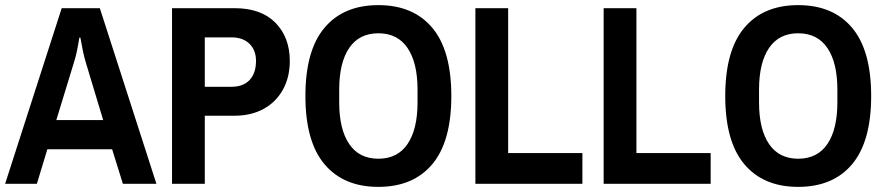

<svg xmlns="http://www.w3.org/2000/svg" viewBox="-20 -718 3457 750"><path d="M221 -686H370L591 0H460L418 -135H165L124 0H0ZM314 -478Q304 -512 294 -571H290Q280 -508 270 -478L200 -249H383Z M652 0V-686H897Q1000 -686 1056 -629Q1112 -572 1112 -480Q1112 -416 1085 -367.5Q1058 -319 1009.5 -292.5Q961 -266 897 -266H780V0ZM884 -379Q930 -379 955 -405.5Q980 -432 980 -480Q980 -522 954.5 -547Q929 -572 884 -572H780V-379Z M1458 12Q1322 12 1247.5 -76.5Q1173 -165 1173 -343Q1173 -521 1247.5 -609.5Q1322 -698 1458 -698Q1594 -698 1668.5 -609.5Q1743 -521 1743 -343Q1743 -165 1668.5 -76.5Q1594 12 1458 12ZM1458 -98Q1533 -98 1572 -155.5Q1611 -213 1611 -318V-368Q1611 -473 1572 -530.5Q1533 -588 1458 -588Q1383 -588 1344 -530.5Q1305 -473 1305 -368V-318Q1305 -213 1344 -155.5Q1383 -98 1458 -98Z M1837 0V-686H1965V-120H2255V0Z M2338 0V-686H2466V-120H2756V0Z M3098 12Q2962 12 2887.5 -76.5Q2813 -165 2813 -343Q2813 -521 2887.5 -609.5Q2962 -698 3098 -698Q3234 -698 3308.5 -609.5Q3383 -521 3383 -343Q3383 -165 3308.5 -76.5Q3234 12 3098 12ZM3098 -98Q3173 -98 3212 -155.5Q3251 -213 3251 -318V-368Q3251 -473 3212 -530.5Q3173 -588 3098 -588Q3023 -588 2984 -530.5Q2945 -473 2945 -368V-318Q2945 -213 2984 -155.5Q3023 -98 3098 -98Z"/></svg>

Font: AXENEO7
Style: Regular
Weight: 400
Designer: Hector Gatti, Simon Guibord
Foundry: Omnibus-Type, Jean-Christophe Thérien
Version: Version 1.000